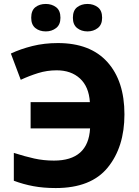

<svg xmlns="http://www.w3.org/2000/svg" viewBox="-20 -942 706 972"><path d="M267 -586Q340 -586 385 -544.5Q430 -503 435 -425H135V-292H436Q427 -129 253 -129Q201 -129 153.5 -139.5Q106 -150 50 -168V-27Q98 -9 149 0.5Q200 10 262 10Q441 10 525.5 -94Q610 -198 610 -363Q610 -532 523.5 -628Q437 -724 273 -724Q204 -724 144 -709Q84 -694 35 -671L85 -538Q128 -558 173 -572Q218 -586 267 -586ZM349 -852Q349 -817 370.5 -800Q392 -783 423 -783Q453 -783 475 -800Q497 -817 497 -852Q497 -889 475 -905.5Q453 -922 423 -922Q392 -922 370.5 -905.5Q349 -889 349 -852ZM138 -852Q138 -817 159 -800Q180 -783 212 -783Q242 -783 264 -800Q286 -817 286 -852Q286 -889 264 -905.5Q242 -922 212 -922Q180 -922 159 -905.5Q138 -889 138 -852Z"/></svg>

Font: Noto Sans UI Extra
Style: Regular
Weight: 800
Designer: Monotype Design Team
Foundry: Monotype Imaging Inc.
Version: Version 1.901